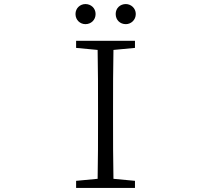

<svg xmlns="http://www.w3.org/2000/svg" viewBox="-20 -926 1040 946"><path d="M401 -807C428 -807 451 -827 451 -857C451 -886 428 -906 401 -906C375 -906 352 -886 352 -857C352 -827 375 -807 401 -807ZM600 -807C625 -807 649 -827 649 -857C649 -886 625 -906 600 -906C572 -906 550 -886 550 -857C550 -827 572 -807 600 -807ZM355 -690 461 -680C463 -584 463 -487 463 -390V-335C463 -237 463 -140 461 -45L355 -35V0H645V-35L539 -45C537 -141 537 -238 537 -335V-390C537 -488 537 -585 539 -680L645 -690V-725H355Z"/></svg>

Font: Kiri Minchoo Light
Style: Regular
Weight: 300
Designer: Ryoko NISHIZUKA 西塚涼子 (kana & ideographs); Frank Grießhammer (Latin, Greek & Cyrillic);
akenotsuki.com/eyeben/fonts/ (U+
Foundry: Adobe
akenotsuki.com/eyeben/fonts/
Version: Version 4.002;hotconv 1.0.119;makeotfexe 2.5.65604